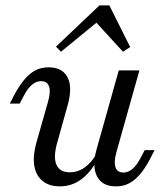

<svg xmlns="http://www.w3.org/2000/svg" viewBox="-20 -673 605 705"><path d="M200 11.3Q160.5 11.3 136.3 -8.5Q112.1 -28.2 106 -63.7Q100 -99.2 112.9 -146.8L156.5 -300Q166.9 -336.3 160.1 -355.6Q153.2 -375 130.6 -375Q112.9 -375 97.2 -361.7Q81.5 -348.4 67.7 -321.8L52.4 -292.7H16.1L33.9 -327.4Q50.8 -358.1 69 -380.2Q87.1 -402.4 108.9 -414.1Q130.6 -425.8 158.1 -425.8Q193.5 -425.8 213.3 -408.1Q233.1 -390.3 236.7 -359.7Q240.3 -329 229 -288.7L190.3 -150Q175 -96.8 187.1 -68.5Q199.2 -40.3 236.3 -40.3Q266.1 -40.3 291.5 -58.5Q316.9 -76.6 337.1 -112.9L338.7 -87.9Q312.1 -38.7 277.4 -13.7Q242.7 11.3 200 11.3ZM405.6 11.3Q370.2 11.3 350.8 -6.5Q331.5 -24.2 327.4 -55.2Q323.4 -86.3 334.7 -125L416.1 -414.5H491.9L407.3 -113.7Q397.6 -79 404 -59.3Q410.5 -39.5 433.1 -39.5Q450.8 -39.5 466.5 -52.8Q482.3 -66.1 496 -92.7L511.3 -121.8H547.6L529.8 -87.1Q513.7 -56.5 495.2 -34.3Q476.6 -12.1 455.2 -0.4Q433.9 11.3 405.6 11.3ZM204 -483.1 185.5 -501.6 345.2 -653.2H381.5L458.1 -500L431.5 -483.1L319.4 -605.6L355.6 -607.3Z"/></svg>

Font: Playfair 9pt
Style: Italic
Weight: 400
Italic angle: -15.6°
Designer: Claus Eggers Sørensen
Foundry: Claus Eggers Sørensen
Version: Version 2.001;gftools[0.9.30]